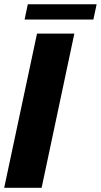

<svg xmlns="http://www.w3.org/2000/svg" viewBox="-21 -898 482 918"><path d="M-1 0 156 -737.5H334.5L178 0ZM96.5 -804.5 112 -877.5H441L425.5 -804.5Z"/></svg>

Font: Epilogue ExtraBold
Style: Italic
Weight: 800
Italic angle: -12°
Designer: Tyler Finck
Foundry: Etcetera Type Co
Version: Version 2.111; ttfautohint (v1.8.3)